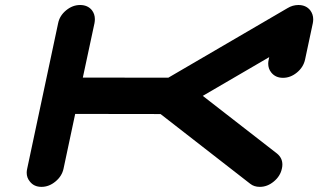

<svg xmlns="http://www.w3.org/2000/svg" viewBox="-20 -728 1240 748"><path d="M1028.8 -505.4 770 -354.5 1059.1 -129.9Q1080.1 -112.8 1080.1 -86.9Q1080.1 -79.1 1078.1 -70.8Q1071.8 -41.5 1046.6 -20.8Q1021.5 0 992.2 0Q969.7 0 954.6 -12.2L605.5 -283.7L272.9 -284.2L227.5 -70.8Q221.2 -41.5 196 -20.8Q170.9 0 141.6 0Q112.3 0 96.2 -21Q84 -35.6 84 -55.2Q84 -62.5 85.9 -70.8L206.5 -637.7Q212.4 -667 237.5 -687.7Q262.7 -708.5 292 -708.5Q321.3 -708.5 337.9 -688.5Q349.6 -673.3 349.6 -653.3Q349.6 -646 348.1 -637.7L302.7 -425.8L635.7 -425.3L1100.1 -696.3Q1120.1 -708.5 1142.6 -708.5Q1171.9 -708.5 1188.5 -688Q1200.2 -672.4 1200.2 -652.8Q1200.2 -645.5 1198.7 -637.7L1168.5 -496.1Q1162.1 -466.3 1137 -445.6Q1111.8 -424.8 1082.5 -424.8Q1053.2 -424.8 1036.6 -445.8Q1024.9 -460.4 1024.9 -480Q1024.9 -487.8 1026.9 -496.1Z"/></svg>

Font: Robtronika
Style: Italic
Weight: 400
Italic angle: -12°
Designer: GGBot
Version: 1.00